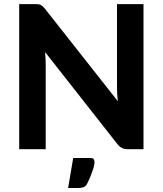

<svg xmlns="http://www.w3.org/2000/svg" viewBox="-20 -746 814 960"><path d="M697.5 -725.5V0H620Q602.5 0 590.5 -5.8Q578.5 -11.5 567 -25.5L205.5 -485.5Q207 -468 207.8 -451Q208.5 -434 208.5 -419.5V0H76V-725.5H155Q164.5 -725.5 171.2 -724.8Q178 -724 183.5 -721.2Q189 -718.5 194 -714Q199 -709.5 205 -702L569 -240Q567 -259 566 -276.8Q565 -294.5 565 -310.5V-725.5ZM430.5 44Q445.5 44 449 50.8Q452.5 57.5 452.5 63.5Q452.5 68 451.5 75.8Q450.5 83.5 446.8 96Q443 108.5 436 126.8Q429 145 417 170Q409.5 185.5 398.2 189.8Q387 194 369.5 194H320.5L346 44Z"/></svg>

Font: Lato 2
Style: Regular
Weight: 800
Designer: Lukasz Dziedzic with Adam Twardoch and Botio Nikoltchev
Foundry: tyPoland Lukasz Dziedzic
Version: Version 2.015; 2015-08-06; http://www.latofonts.com/